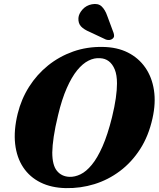

<svg xmlns="http://www.w3.org/2000/svg" viewBox="-20 -955 819 988"><path d="M508.5 -713.5Q582.5 -712.5 637.8 -684.8Q693 -657 727.5 -607.5Q762 -558 772.2 -491.2Q782.5 -424.5 764.5 -345Q744.5 -255 701 -187.5Q657.5 -120 597.2 -74.8Q537 -29.5 465.8 -7.5Q394.5 14.5 318.5 13Q244.5 11.5 188.8 -16Q133 -43.5 99.5 -93.8Q66 -144 58 -214Q50 -284 71 -370Q89.5 -445 129.5 -508.2Q169.5 -571.5 227.2 -618Q285 -664.5 356.2 -689.8Q427.5 -715 508.5 -713.5ZM337.5 -45Q365 -44 394.2 -58Q423.5 -72 452.2 -106.8Q481 -141.5 507.5 -201.5Q534 -261.5 556.5 -352Q570 -407.5 576 -450.2Q582 -493 582 -525.5Q582 -569.5 570.5 -597.5Q559 -625.5 539.8 -640Q520.5 -654.5 495 -655.5Q465.5 -658 435.5 -643Q405.5 -628 377.2 -593.5Q349 -559 323.8 -502Q298.5 -445 279 -363Q263.5 -299.5 256.5 -252Q249.5 -204.5 249 -170.5Q249 -105 273 -75.8Q297 -46.5 337.5 -45ZM532 -873 564.5 -785.5Q567 -778 567 -770.2Q567 -762.5 559.5 -756Q552.5 -750 542.8 -749.2Q533 -748.5 525 -751.5L442 -790.5Q412 -803 397 -819Q382 -835 383.5 -862Q385 -884 404.2 -905.8Q423.5 -927.5 453 -933Q485 -939 503 -922Q521 -905 532 -873Z"/></svg>

Font: Fraunces
Style: Bold Italic
Weight: 700
Italic angle: -16°
Version: Version 1.000;[b76b70a41]